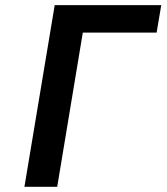

<svg xmlns="http://www.w3.org/2000/svg" viewBox="-20 -718 640 738"><path d="M73.9 0H199.9L298.3 -592.7H582L599.8 -698.2H190.3Z"/></svg>

Font: Margiela Mono Italic SmBold It
Style: Regular
Weight: 600
Designer: Mike Abbink, Paul van der Laan, Pieter van Rosmalen
Foundry: Bold Monday
Version: Version 2.003 2021